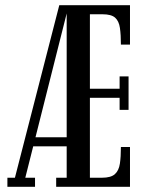

<svg xmlns="http://www.w3.org/2000/svg" viewBox="-20 -720 568 740"><path d="M196.5 0V-35H237V-700H481V-548H446Q446 -586 442.2 -612.2Q438.5 -638.5 423.8 -651.8Q409 -665 375.5 -665H326.5V-378H441V-425.5H475.5V-296.5H441V-343H326.5V-35H373Q407.5 -35 422.8 -48.8Q438 -62.5 442 -89Q446 -115.5 446 -153.5H481V0ZM106 -156 108 -191H249L247 -156ZM8.5 0V-35H37.5L208.5 -700H245L77.5 -35H115V0Z"/></svg>

Font: Imbue Thin 10pt Medium
Style: Regular
Weight: 500
Version: Version 1.102